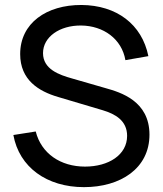

<svg xmlns="http://www.w3.org/2000/svg" viewBox="-20 -755 670 790"><path d="M325.5 15C475 15 595 -61.5 595 -201C595 -339.5 476.5 -375 414 -392.5L277 -432C223.5 -447 157 -470 157 -536.5C157 -603 225.5 -651 314 -650C405.5 -649 481 -595 496 -507.5L590.5 -524C564 -655 460 -733.5 315 -734.5C171.5 -735 63 -660 63 -532.5C63 -426 139 -379.5 219 -356L402.5 -301.5C454 -286 503 -259 503 -196C503 -117.5 426.5 -69.5 330 -69.5C229.5 -69.5 150 -123 127 -214L35 -199.5C59 -67 172.5 15 325.5 15Z"/></svg>

Font: Eudonet Medium
Style: Regular
Weight: 500
Designer: Mikhail Sharanda
Foundry: Mikhail Sharanda
Version: Version 4.503;Glyphs 3.1.2 (3151)